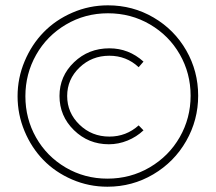

<svg xmlns="http://www.w3.org/2000/svg" viewBox="-20 -709 810 720"><path d="M384.8 -689Q478 -689 555.9 -643.3Q633.8 -597.7 678.5 -519.8Q723.1 -441.9 723.1 -350.1Q723.1 -258.8 678.2 -180.2Q633.3 -101.6 554.7 -55.2Q476.1 -8.8 382.8 -8.8Q313 -8.8 250.2 -35.9Q187.5 -63 142.8 -108.9Q98.1 -154.8 72 -217.3Q45.9 -279.8 45.9 -348.1Q45.9 -416.5 72.3 -479.2Q98.6 -542 143.6 -588.1Q188.5 -634.3 251.5 -661.6Q314.5 -689 384.8 -689ZM382.8 -39.1Q469.2 -39.1 541.3 -81.3Q613.3 -123.5 654.1 -194.8Q694.8 -266.1 694.8 -350.1Q694.8 -434.1 654.3 -504.9Q613.8 -575.7 542.5 -617.4Q471.2 -659.2 384.8 -659.2Q298.8 -659.2 227.3 -616.9Q155.8 -574.7 115.5 -503.4Q75.2 -432.1 75.2 -348.1Q75.2 -264.2 115.2 -193.4Q155.3 -122.6 226.3 -80.8Q297.4 -39.1 382.8 -39.1ZM203.1 -349.1Q203.1 -423.3 257.6 -475.6Q312 -527.8 390.1 -527.8Q462.9 -527.8 518.1 -478L500 -457Q454.1 -500 390.1 -500Q324.2 -500 278.1 -455.8Q231.9 -411.6 231.9 -349.1Q231.9 -286.1 278.1 -241.5Q324.2 -196.8 390.1 -196.8Q453.1 -196.8 500 -238.8L518.1 -220.2Q492.2 -195.8 458.3 -181.9Q424.3 -168 388.2 -168Q311.5 -168 257.3 -220.9Q203.1 -273.9 203.1 -349.1Z"/></svg>

Font: Montserrat Ultra Light
Style: Regular
Weight: 200
Designer: Julieta Ulanovsky
Foundry: Julieta Ulanovsky
Version: Version 3.001;PS 003.001;hotconv 1.0.70;makeotf.lib2.5.58329